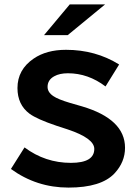

<svg xmlns="http://www.w3.org/2000/svg" viewBox="-20 -811 630 875"><path d="M297.9 -791H459L288.6 -650.9H180.7ZM91.8 -139.2Q186 -68.8 303.2 -68.8Q409.7 -68.8 409.7 -132.3Q409.7 -180.7 288.6 -221.2L237.8 -237.8Q147.9 -268.1 114.3 -293Q59.6 -334 59.6 -409.7Q59.6 -493.7 133.3 -543.9Q191.9 -584 280.8 -584Q415.5 -584 522.9 -517.1L460.9 -417Q381.8 -477.1 289.6 -477.1Q251.5 -477.1 227.1 -463.4Q196.8 -446.8 196.8 -415Q196.8 -390.6 223.1 -373Q244.1 -358.4 299.8 -341.8L354 -326.2Q549.8 -268.1 549.8 -137.7Q549.8 -72.3 502 -21Q441.4 43.9 292 43.9Q146.5 43.9 29.8 -41Z"/></svg>

Font: BIZ UDPGothic
Style: Bold
Weight: 700
Designer: TypeBank Co., Ltd.
Foundry: Morisawa Inc.
Version: Version 1.051